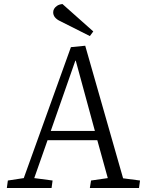

<svg xmlns="http://www.w3.org/2000/svg" viewBox="-20 -933 718 953"><path d="M403 -706 591 -48 675 -37 670 0H426L432 -37L515 -49L463 -237H216L150 -49L241 -37L236 0H14L19 -37L98 -49L332 -699ZM232 -283H451L356 -632H354ZM443 -777 426 -754 275 -830Q261 -837 252.5 -847.5Q244 -858 244 -872Q244 -881 248.5 -889Q253 -897 263 -904Q273 -911 290 -913Z"/></svg>

Font: Literata 18pt Light
Style: Italic
Weight: 300
Italic angle: -2°
Designer: Latin by Veronika Burian and Jose Scaglione. Greek by Irene Vlachou. Cyrillic by Vera Evstafieva
Foundry: TypeTogether
Version: Version 3.103;gftools[0.9.29]